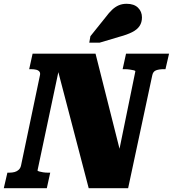

<svg xmlns="http://www.w3.org/2000/svg" viewBox="-56 -993 912 1013"><path d="M-36 0 -17 -82H-7Q9 -82 21.5 -85.5Q34 -89 43 -97.5Q52 -106 55 -120L154 -592Q158 -607 152.5 -614.5Q147 -622 135.5 -625Q124 -628 108 -628H98L116 -710H448L585 -167L558 -127L658 -616Q659 -620 650.5 -622Q642 -624 629 -626Q616 -628 604 -628H591L609 -710H836L817 -628H807Q784 -628 767.5 -622Q751 -616 747 -594L620 0H412L237 -669L263 -665L142 -94Q142 -91 150 -88.5Q158 -86 171 -84Q184 -82 197 -82H209L191 0ZM502 -903Q519 -926 535.5 -941.5Q552 -957 570.5 -965Q589 -973 612 -973Q651 -973 672 -952.5Q693 -932 693 -901Q693 -875 680.5 -856Q668 -837 641.5 -823.5Q615 -810 574 -799L470 -768H415L421 -802Z"/></svg>

Font: Roboto Serif 20pt ExtraBold
Style: Italic
Weight: 800
Italic angle: -10°
Version: Version 1.007